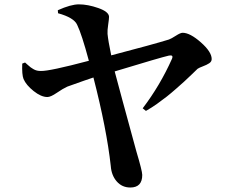

<svg xmlns="http://www.w3.org/2000/svg" viewBox="-20 -795 1040 864"><path d="M241.2 -735.4 240.2 -749Q298.8 -775.4 335 -775.4Q375 -775.4 422.4 -758.8Q469.7 -742.2 470.7 -719.7Q470.7 -710 466.8 -684.1Q462.9 -658.2 463.9 -642.6Q466.8 -611.3 480.5 -545.9Q670.9 -595.7 740.2 -617.2Q751 -621.1 771.5 -634.3Q792 -647.5 801.8 -647.5Q835 -647.5 883.8 -604.5Q932.6 -561.5 932.6 -529.3Q932.6 -517.6 921.4 -510.3Q910.2 -502.9 893.1 -496.6Q876 -490.2 869.1 -485.4Q864.3 -480.5 842.8 -460Q821.3 -439.5 809.1 -428.2Q796.9 -417 772.9 -396Q749 -375 730.5 -360.4Q711.9 -345.7 686.5 -327.6Q661.1 -309.6 636.7 -295.9L622.1 -307.6Q700.2 -410.2 753.9 -530.3Q757.8 -540 754.4 -543.5Q751 -546.9 740.2 -544.9Q705.1 -537.1 496.1 -473.6Q517.6 -391.6 593.8 -113.3Q620.1 -25.4 620.1 -7.8Q620.1 48.8 566.4 48.8Q529.3 48.8 505.4 21.5Q481.4 -5.9 478.5 -47.9Q460 -214.8 400.4 -446.3Q373 -437.5 283.2 -405.3Q263.7 -396.5 235.8 -377.4Q208 -358.4 193.4 -358.4Q165 -358.4 131.3 -385.3Q97.7 -412.1 85.9 -439.5Q78.1 -459 80.1 -508.8L92.8 -513.7Q96.7 -510.7 105 -502.9Q113.3 -495.1 118.2 -491.7Q123 -488.3 130.4 -483.9Q137.7 -479.5 146 -477.5Q154.3 -475.6 164.1 -475.6Q203.1 -474.6 379.9 -521.5Q347.7 -641.6 327.1 -683.6Q312.5 -715.8 241.2 -735.4Z"/></svg>

Font: GenYoMin TW TTF Bold
Style: Regular
Weight: 700
Version: Version 1.300